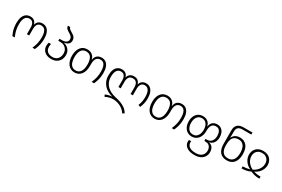

<svg xmlns="http://www.w3.org/2000/svg" viewBox="129 -2255 5863 3994"><g transform="rotate(30 3060.5 -257.5)"><path d="M120 0Q100 -46 85.5 -89Q71 -132 64 -179Q57 -226 57 -282Q57 -364 79 -422Q101 -480 143 -511Q185 -542 246 -542Q303 -542 339.5 -513.5Q376 -485 389 -434H392Q406 -485 442.5 -513.5Q479 -542 536 -542Q597 -542 638.5 -511Q680 -480 702 -422Q724 -364 724 -282Q724 -227 716.5 -179.5Q709 -132 695.5 -88.5Q682 -45 661 0H603Q634 -69 649.5 -135Q665 -201 665 -282Q665 -352 650.5 -399Q636 -446 606.5 -469.5Q577 -493 531 -493Q473 -493 445.5 -454Q418 -415 418 -345V-186H363V-345Q363 -412 335.5 -452.5Q308 -493 251 -493Q184 -493 150 -440Q116 -387 116 -282Q116 -228 123 -181.5Q130 -135 144 -91Q158 -47 178 0Z M1055 10Q987 10 937 -14.5Q887 -39 860 -82.5Q833 -126 833 -186Q833 -210 837.5 -229.5Q842 -249 845 -259H900Q897 -249 894 -230Q891 -211 891 -186Q891 -142 910 -109Q929 -76 965.5 -57.5Q1002 -39 1055 -39Q1114 -39 1152 -64Q1190 -89 1208 -130Q1226 -171 1226 -218Q1226 -269 1203.5 -308.5Q1181 -348 1140.5 -370.5Q1100 -393 1043 -393H998V-442H1057Q1102 -442 1132.5 -453.5Q1163 -465 1178.5 -486.5Q1194 -508 1194 -538Q1194 -579 1170.5 -603.5Q1147 -628 1116 -645Q1092 -660 1068.5 -675.5Q1045 -691 1029.5 -712.5Q1014 -734 1014 -765H1071Q1071 -738 1097.5 -718.5Q1124 -699 1156 -680Q1181 -667 1203 -649Q1225 -631 1239 -605.5Q1253 -580 1253 -544Q1253 -488 1217 -458Q1181 -428 1122 -418V-415Q1161 -408 1198.5 -383.5Q1236 -359 1260.5 -316.5Q1285 -274 1285 -213Q1285 -151 1259 -100.5Q1233 -50 1181.5 -20Q1130 10 1055 10Z M1615 10Q1565 10 1525 -9.5Q1485 -29 1457 -65.5Q1429 -102 1414 -153Q1399 -204 1399 -267Q1399 -353 1425 -414.5Q1451 -476 1499 -509Q1547 -542 1615 -542Q1684 -542 1732.5 -505Q1781 -468 1795 -402H1799Q1806 -449 1827.5 -480Q1849 -511 1883 -526.5Q1917 -542 1960 -542Q2021 -542 2062 -511Q2103 -480 2124.5 -422.5Q2146 -365 2146 -283Q2146 -228 2138.5 -180Q2131 -132 2117.5 -88.5Q2104 -45 2083 0H2025Q2056 -69 2071.5 -134.5Q2087 -200 2087 -279Q2087 -350 2072.5 -398Q2058 -446 2029 -469.5Q2000 -493 1956 -493Q1894 -493 1862 -449Q1830 -405 1830 -320V-267Q1830 -204 1815.5 -153.5Q1801 -103 1773.5 -66.5Q1746 -30 1706 -10Q1666 10 1615 10ZM1616 -39Q1669 -39 1703.5 -67.5Q1738 -96 1754.5 -147.5Q1771 -199 1771 -267Q1771 -373 1733.5 -433Q1696 -493 1615 -493Q1535 -493 1496.5 -433Q1458 -373 1458 -267Q1458 -199 1475 -147.5Q1492 -96 1527 -67.5Q1562 -39 1616 -39Z M2903 250Q2879 210 2844.5 180Q2810 150 2768.5 129.5Q2727 109 2682.5 98.5Q2638 88 2595 88Q2544 88 2497.5 102Q2451 116 2414 136L2391 92Q2411 82 2437 73Q2463 64 2491 58.5Q2519 53 2545 53V51Q2489 36 2438 9Q2387 -18 2347 -60Q2307 -102 2283.5 -160Q2260 -218 2260 -296Q2260 -373 2281.5 -428Q2303 -483 2344.5 -512.5Q2386 -542 2444 -542Q2501 -542 2538 -513.5Q2575 -485 2587 -434H2590Q2603 -485 2640.5 -513.5Q2678 -542 2734 -542Q2793 -542 2829 -513.5Q2865 -485 2878 -434H2882Q2894 -485 2932 -513.5Q2970 -542 3025 -542Q3084 -542 3125 -511Q3166 -480 3187.5 -422Q3209 -364 3209 -282Q3209 -216 3196 -161Q3183 -106 3159 -53L3109 -72Q3130 -123 3140 -172.5Q3150 -222 3150 -282Q3150 -387 3116.5 -440Q3083 -493 3020 -493Q2965 -493 2936.5 -454Q2908 -415 2908 -345V-186H2853V-345Q2853 -412 2825 -452.5Q2797 -493 2734 -493Q2674 -493 2645 -454Q2616 -415 2616 -345V-186H2561V-345Q2561 -412 2533.5 -452.5Q2506 -493 2449 -493Q2386 -493 2352.5 -443Q2319 -393 2319 -296Q2319 -222 2343 -166.5Q2367 -111 2409 -72Q2451 -33 2504.5 -8.5Q2558 16 2618 29Q2683 42 2746 65Q2809 88 2861.5 126Q2914 164 2948 225Z M3539 10Q3489 10 3449 -9.5Q3409 -29 3381 -65.5Q3353 -102 3338 -153Q3323 -204 3323 -267Q3323 -353 3349 -414.5Q3375 -476 3423 -509Q3471 -542 3539 -542Q3608 -542 3656.5 -505Q3705 -468 3719 -402H3723Q3730 -449 3751.5 -480Q3773 -511 3807 -526.5Q3841 -542 3884 -542Q3945 -542 3986 -511Q4027 -480 4048.5 -422.5Q4070 -365 4070 -283Q4070 -228 4062.5 -180Q4055 -132 4041.5 -88.5Q4028 -45 4007 0H3949Q3980 -69 3995.5 -134.5Q4011 -200 4011 -279Q4011 -350 3996.5 -398Q3982 -446 3953 -469.5Q3924 -493 3880 -493Q3818 -493 3786 -449Q3754 -405 3754 -320V-267Q3754 -204 3739.5 -153.5Q3725 -103 3697.5 -66.5Q3670 -30 3630 -10Q3590 10 3539 10ZM3540 -39Q3593 -39 3627.5 -67.5Q3662 -96 3678.5 -147.5Q3695 -199 3695 -267Q3695 -373 3657.5 -433Q3620 -493 3539 -493Q3459 -493 3420.5 -433Q3382 -373 3382 -267Q3382 -199 3399 -147.5Q3416 -96 3451 -67.5Q3486 -39 3540 -39Z M4634 250Q4550 250 4493 226.5Q4436 203 4407.5 162.5Q4379 122 4379 72Q4379 63 4380 53.5Q4381 44 4383 34H4437Q4436 41 4435 49Q4434 57 4434 64Q4434 104 4455.5 135Q4477 166 4521.5 183.5Q4566 201 4634 201Q4705 201 4748.5 177.5Q4792 154 4812 116Q4832 78 4832 35Q4832 -3 4818.5 -35.5Q4805 -68 4775 -88Q4745 -108 4695 -108H4670V-157H4709Q4752 -157 4784 -178Q4816 -199 4834 -237.5Q4852 -276 4852 -328Q4852 -377 4839.5 -414Q4827 -451 4800 -472Q4773 -493 4730 -493Q4668 -493 4635.5 -449Q4603 -405 4603 -320V-299Q4603 -249 4589 -205Q4575 -161 4548 -127Q4521 -93 4482.5 -74Q4444 -55 4393 -55Q4343 -55 4304 -74Q4265 -93 4238 -126.5Q4211 -160 4197.5 -204.5Q4184 -249 4184 -299Q4184 -370 4208.5 -424.5Q4233 -479 4280 -510.5Q4327 -542 4393 -542Q4461 -542 4508.5 -505Q4556 -468 4570 -403H4574Q4584 -471 4626.5 -506.5Q4669 -542 4731 -542Q4791 -542 4830.5 -514Q4870 -486 4890 -439Q4910 -392 4910 -333Q4910 -276 4892.5 -234.5Q4875 -193 4844.5 -167.5Q4814 -142 4773 -134V-131Q4812 -122 4838.5 -98.5Q4865 -75 4878 -40.5Q4891 -6 4891 37Q4891 94 4863 142.5Q4835 191 4778 220.5Q4721 250 4634 250ZM4394 -104Q4446 -104 4479.5 -131.5Q4513 -159 4529 -203.5Q4545 -248 4545 -299Q4545 -354 4529 -397.5Q4513 -441 4479.5 -467Q4446 -493 4393 -493Q4342 -493 4308.5 -467Q4275 -441 4258.5 -397.5Q4242 -354 4242 -299Q4242 -247 4258 -202.5Q4274 -158 4308 -131Q4342 -104 4394 -104Z M5273 10Q5164 10 5105.5 -57.5Q5047 -125 5047 -260V-584Q5047 -646 5071 -685Q5095 -724 5136.5 -742Q5178 -760 5231 -760H5450V-711H5237Q5175 -711 5139.5 -682.5Q5104 -654 5104 -583V-536Q5104 -516 5103 -485.5Q5102 -455 5100 -436H5104Q5119 -467 5143 -491Q5167 -515 5202 -528.5Q5237 -542 5283 -542Q5382 -542 5442 -472.5Q5502 -403 5502 -267Q5502 -178 5475 -116Q5448 -54 5396.5 -22Q5345 10 5273 10ZM5273 -39Q5358 -39 5400.5 -98.5Q5443 -158 5443 -266Q5443 -375 5399 -434Q5355 -493 5277 -493Q5216 -493 5177.5 -468Q5139 -443 5121.5 -394.5Q5104 -346 5104 -275V-251Q5104 -150 5145 -94.5Q5186 -39 5273 -39Z M5625 0V-49Q5669 -49 5708 -54.5Q5747 -60 5788 -71V-74Q5734 -100 5695 -140Q5656 -180 5636 -229Q5616 -278 5616 -327Q5616 -372 5630.5 -411Q5645 -450 5673 -479.5Q5701 -509 5743 -525.5Q5785 -542 5839 -542Q5894 -542 5936 -525.5Q5978 -509 6006.5 -479.5Q6035 -450 6049.5 -411Q6064 -372 6064 -327Q6064 -278 6043.5 -229Q6023 -180 5984 -140Q5945 -100 5890 -74V-71Q5932 -60 5970.5 -54.5Q6009 -49 6054 -49V0Q5990 0 5938 -12Q5886 -24 5839 -46Q5793 -24 5740.5 -12Q5688 0 5625 0ZM5839 -92Q5889 -116 5926 -152Q5963 -188 5984 -232.5Q6005 -277 6005 -328Q6005 -374 5986 -411.5Q5967 -449 5930 -471Q5893 -493 5839 -493Q5786 -493 5749 -471Q5712 -449 5693.5 -411.5Q5675 -374 5675 -328Q5675 -277 5695.5 -232.5Q5716 -188 5753 -152Q5790 -116 5839 -92Z"/></g></svg>

Font: Noto Sans Georgian Light
Style: Regular
Weight: 300
Version: Version 2.002